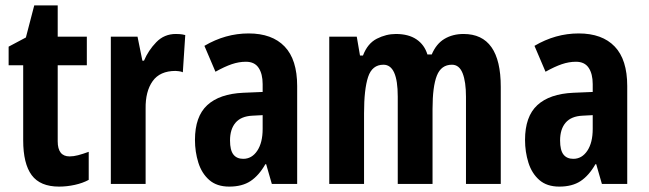

<svg xmlns="http://www.w3.org/2000/svg" viewBox="-20 -775 2405 712"><path d="M238 -195Q253 -195 270 -199.5Q287 -204 309 -212V-108Q287 -96 257.5 -89.5Q228 -83 199 -83Q129 -83 97.5 -125.5Q66 -168 66 -255V-533H12V-602L76 -636L107 -755H194V-639H302V-533H194V-251Q194 -195 238 -195Z M632 -649Q638 -649 646.5 -648.5Q655 -648 667 -645L658 -507Q652 -510 642.5 -511Q633 -512 631 -512Q573 -512 546 -474Q519 -436 520 -372V-93H391V-639H490L508 -550H514Q530 -588 559.5 -618.5Q589 -649 632 -649Z M902 -651Q989 -651 1035.5 -602.5Q1082 -554 1082 -456V-93H988L967 -166H964Q940 -124 909 -103.5Q878 -83 830 -83Q784 -83 756 -107.5Q728 -132 715.5 -172Q703 -212 703 -256Q703 -343 748.5 -385Q794 -427 882 -431L954 -434V-463Q954 -501 939 -523.5Q924 -546 892 -546Q866 -546 839.5 -537Q813 -528 779 -509L738 -605Q816 -651 902 -651ZM916 -346Q874 -344 853.5 -320Q833 -296 833 -254Q833 -218 845.5 -202Q858 -186 882 -186Q914 -186 934 -216Q954 -246 954 -297V-348Z M1699 -649Q1837 -649 1837 -453V-93H1708V-416Q1708 -472 1695.5 -503.5Q1683 -535 1656 -535Q1616 -535 1600 -494.5Q1584 -454 1584 -371V-93H1455V-417Q1455 -535 1402 -535Q1360 -535 1345 -489.5Q1330 -444 1330 -355V-93H1201V-639H1303L1315 -569H1326Q1343 -614 1377.5 -631.5Q1412 -649 1448 -649Q1495 -649 1524.5 -629Q1554 -609 1565 -573H1581Q1598 -613 1628.5 -631Q1659 -649 1699 -649Z M2126 -651Q2213 -651 2259.5 -602.5Q2306 -554 2306 -456V-93H2212L2191 -166H2188Q2164 -124 2133 -103.5Q2102 -83 2054 -83Q2008 -83 1980 -107.5Q1952 -132 1939.5 -172Q1927 -212 1927 -256Q1927 -343 1972.5 -385Q2018 -427 2106 -431L2178 -434V-463Q2178 -501 2163 -523.5Q2148 -546 2116 -546Q2090 -546 2063.5 -537Q2037 -528 2003 -509L1962 -605Q2040 -651 2126 -651ZM2140 -346Q2098 -344 2077.5 -320Q2057 -296 2057 -254Q2057 -218 2069.5 -202Q2082 -186 2106 -186Q2138 -186 2158 -216Q2178 -246 2178 -297V-348Z"/></svg>

Font: Noto Sans Kannada UI ExtraCondensed
Style: Bold
Weight: 700
Width: 2
Designer: Jelle Bosma - Monotype Design Team
Foundry: Monotype Imaging Inc.
Version: Version 2.005; ttfautohint (v1.8.4.7-5d5b)